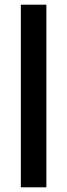

<svg xmlns="http://www.w3.org/2000/svg" viewBox="-20 -800 286 820"><path d="M69 -780H178V0H69Z"/></svg>

Font: Renner* Medium
Style: Medium
Weight: 500
Version: Version 003.000 ; ttfautohint (v0.97) -l 8 -r 50 -G 200 -x 1